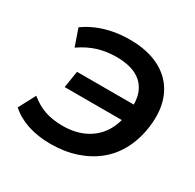

<svg xmlns="http://www.w3.org/2000/svg" viewBox="-157 -888 1088 1070"><g transform="rotate(30 387.5 -352.5)"><path d="M292 10Q210 10 144 -12Q78 -34 33 -75L90 -183Q136 -145 186 -128Q236 -111 299 -111Q376 -111 434.5 -138Q493 -165 529.5 -215.5Q566 -266 578 -339L598 -304H203L220 -412H613L582 -368Q592 -442 570 -492.5Q548 -543 498 -568.5Q448 -594 370 -594Q307 -594 251.5 -577Q196 -560 141 -522L103 -631Q142 -659 186.5 -677.5Q231 -696 281.5 -705.5Q332 -715 386 -715Q505 -715 585.5 -671Q666 -627 702 -545Q738 -463 723 -350Q712 -266 677 -198.5Q642 -131 585.5 -85Q529 -39 454.5 -14.5Q380 10 292 10Z"/></g></svg>

Font: Nunito Sans 10pt SemiExpanded
Style: Bold Italic
Weight: 700
Width: 6
Italic angle: -9°
Designer: Vernon Adams
Foundry: Vernon Adams
Version: Version 3.101;gftools[0.9.27]